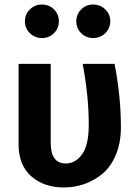

<svg xmlns="http://www.w3.org/2000/svg" viewBox="-20 -812 603 848"><path d="M165 -792Q197 -792 218.5 -770.5Q240 -749 240 -718Q240 -687 218.5 -665.5Q197 -644 165 -644Q134 -644 112 -665.5Q90 -687 90 -718Q90 -749 112 -770.5Q134 -792 165 -792ZM391 -792Q423 -792 445 -770.5Q467 -749 467 -718Q467 -687 445 -665.5Q423 -644 391 -644Q360 -644 338.5 -665.5Q317 -687 317 -718Q317 -749 338.5 -770.5Q360 -792 391 -792ZM486 -530Q514 -386 514 -250Q514 -182 492 -129Q470 -76 433.5 -45.5Q397 -15 353.5 0.5Q310 16 262 16Q175 16 118.5 -33Q62 -82 62 -176V-530H204V-180Q204 -90 271 -90Q313 -90 342.5 -130.5Q372 -171 372 -261Q372 -389 345 -530Z"/></svg>

Font: FiraGO SemiBold
Style: Regular
Weight: 600
Designer: bBox Type
Foundry: bBox Type GmbH
Version: Version 1.001;PS 001.001;hotconv 1.0.88;makeotf.lib2.5.64775